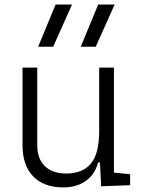

<svg xmlns="http://www.w3.org/2000/svg" viewBox="-20 -815 626 845"><path d="M258.3 9.8Q172.9 9.8 126 -38.8Q79.1 -87.4 79.1 -175.8V-517.6H144V-175.8Q144 -115.7 177.7 -83.5Q211.4 -51.3 271.5 -51.3Q342.8 -51.3 379.6 -94.5Q416.5 -137.7 416.5 -239.3V-517.6H481.4V-55.2L552.7 -48.3V0L425.3 4.9L419.9 -99.6H411.6Q397.9 -47.4 357.7 -18.8Q317.4 9.8 258.3 9.8ZM147.9 -609.4 224.6 -794.9H296.9L213.9 -609.4ZM335.4 -609.4 412.1 -794.9H484.4L401.4 -609.4Z"/></svg>

Font: CaskaydiaCove NFP Light
Style: Regular
Weight: 300
Designer: Aaron Bell
Foundry: Saja Typeworks
Version: Version 2111.001; VTT 6.35;Nerd Fonts 3.1.1